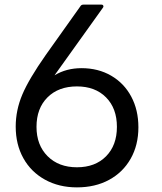

<svg xmlns="http://www.w3.org/2000/svg" viewBox="-20 -791 700 831"><path d="M48 -243Q48 -314 76.5 -381.5Q105 -449 178 -553L328 -764Q332 -771 341 -771H419Q425 -771 427 -766.5Q429 -762 425 -757L216 -465Q267 -496 333 -496Q405 -496 461 -463.5Q517 -431 548 -373Q579 -315 579 -240Q579 -163 545.5 -104Q512 -45 452 -12.5Q392 20 313 20Q235 20 174.5 -13.5Q114 -47 81 -106.5Q48 -166 48 -243ZM486 -242Q486 -322 439 -369.5Q392 -417 313 -417Q233 -417 185.5 -369.5Q138 -322 138 -242Q138 -163 186 -115Q234 -67 313 -67Q392 -67 439 -114.5Q486 -162 486 -242Z"/></svg>

Font: LINE Seed JP_TTF Regular
Style: Regular
Weight: 400
Designer: LINE & Fontrix & Fontworks
Version: Version 1.002